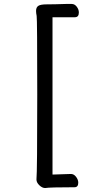

<svg xmlns="http://www.w3.org/2000/svg" viewBox="-20 -792 540 969"><path d="M208 157Q193 157 178.5 143Q164 129 164 114Q168 75 168 -314Q168 -697 165 -711.5Q162 -726 162 -737Q162 -755 173.5 -762.5Q185 -770 216 -770Q253 -770 312 -772H342Q357 -772 367.5 -758Q378 -744 378 -729Q378 -705 358 -705H245V89Q321 86 338 86Q353 86 364 100.5Q375 115 375 130Q375 153 356 153Q230 153 208 157Z"/></svg>

Font: LXGW WenKai Mono Medium
Style: Regular
Weight: 500
Monospace: yes
Designer: LXGW / Fontworks Inc.
Foundry: LXGW / Fontworks Inc.
Version: Version 1.520; June 14, 2025